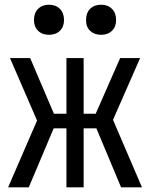

<svg xmlns="http://www.w3.org/2000/svg" viewBox="-20 -797 639 817"><path d="M410.2 -648.9Q381.3 -648.9 363.3 -666Q345.7 -683.1 346.2 -711.9Q346.2 -741.7 363.3 -759.3Q380.9 -776.9 410.2 -776.9Q439 -776.9 456.5 -759.3Q474.1 -741.7 474.1 -711.9Q474.1 -683.1 456.5 -666Q439 -648.9 410.2 -648.9ZM188.5 -648.9Q159.7 -648.9 142.1 -666Q124.5 -683.1 124.5 -711.9Q124.5 -741.7 142.1 -759.3Q159.7 -776.9 188.5 -776.9Q217.3 -776.9 234.9 -759.3Q252.4 -741.7 252.4 -711.9Q252.4 -683.1 234.9 -666Q217.3 -648.9 188.5 -648.9ZM14.6 0 137.7 -284.2 22.5 -549.8H108.4L209.5 -313H262.7V-549.8H335.9V-313H387.2L491.2 -549.8H576.2L460.9 -287.1L584 0H495.1L390.1 -251H335.9V0H262.7V-251H208.5L102.5 0Z"/></svg>

Font: UDEV Gothic 35
Style: Regular
Weight: 400
Version: v2.1.0; ttfautohint (v1.8.4.7-5d5b-dirty) -l 6 -r 45 -G 200 